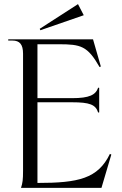

<svg xmlns="http://www.w3.org/2000/svg" viewBox="-20 -913 591 933"><path d="M82 0H473L521 -162L514 -165C456 -45 361 -24 162 -24V-416H330C415 -416 445 -405 457 -366L462 -367V-486L457 -487C445 -452 415 -436 330 -436H162V-698H265C373 -698 405 -690 464 -587L470 -590L432 -722H20V-716H40C76 -716 92 -697 92 -652V-84C92 -40 90 -24 82 0ZM176 -766 387 -839 359 -893 173 -773Z"/></svg>

Font: Sinistre
Style: Regular
Weight: 400
Designer: Jules Durand
Foundry: Collletttivo
Version: Version 69.420;Glyphs 3.2 (3217)